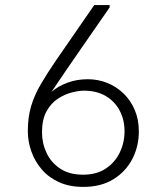

<svg xmlns="http://www.w3.org/2000/svg" viewBox="-20 -731 636 761"><path d="M310.1 9.8Q254.4 9.8 213.1 -9.3Q171.9 -28.3 144.8 -60.3Q117.7 -92.3 104 -131.6Q90.3 -170.9 90.3 -211.4Q90.3 -267.1 103.5 -310.8Q116.7 -354.5 141.8 -397.5Q167 -440.4 202.1 -491.7L353.5 -710.9H414.6V-701.7Q356.9 -618.2 298.8 -534.7Q240.7 -451.2 184.1 -366.7Q209 -388.7 246.3 -402.8Q283.7 -417 328.1 -417Q367.7 -417 403.8 -402.8Q439.9 -388.7 468.5 -361.6Q497.1 -334.5 513.7 -296.1Q530.3 -257.8 530.3 -210Q530.3 -150.9 504.4 -100.8Q478.5 -50.8 429.4 -20.5Q380.4 9.8 310.1 9.8ZM309.1 -38.6Q362.8 -38.6 399.4 -63Q436 -87.4 454.8 -126.7Q473.6 -166 473.6 -210Q473.6 -256.3 454.3 -292.7Q435.1 -329.1 399.2 -350.3Q363.3 -371.6 312.5 -371.6Q292.5 -371.6 264.4 -364.5Q236.3 -357.4 209.2 -339.6Q182.1 -321.8 164.3 -289.6Q146.5 -257.3 146.5 -206.5Q146.5 -163.1 164.6 -124.8Q182.6 -86.4 218.8 -62.5Q254.9 -38.6 309.1 -38.6Z"/></svg>

Font: Comme ExtraLight
Style: Regular
Weight: 250
Version: Version 1.000;gftools[0.9.27]